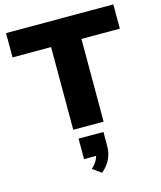

<svg xmlns="http://www.w3.org/2000/svg" viewBox="-144 -807 1022 1222"><g transform="rotate(-15 367.5 -196.5)"><path d="M268 0V-545H14V-705H721V-545H468V0ZM375 312 318 271Q345 245 357 220.5Q369 196 369 174L403 198H286V63H450V154Q450 200 432.5 238.5Q415 277 375 312Z"/></g></svg>

Font: Nunito Sans 10pt SemiExpanded Black
Style: Regular
Weight: 900
Width: 6
Designer: Vernon Adams
Foundry: Vernon Adams
Version: Version 3.101;gftools[0.9.27]